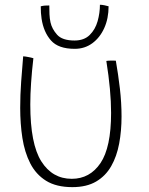

<svg xmlns="http://www.w3.org/2000/svg" viewBox="-20 -767 629 808"><path d="M427.5 -510.5Q430 -511 435.2 -511.5Q440.5 -512 446.5 -512Q452 -512 458.2 -512Q464.5 -512 467.5 -511.5Q477.5 -454.5 484.5 -394.5Q491.5 -334.5 491.5 -276.5Q491.5 -216.5 481.5 -162.8Q471.5 -109 448 -67.8Q424.5 -26.5 384.5 -3Q344.5 20.5 284.5 20.5Q217 20.5 174 -6.2Q131 -33 107.2 -79.8Q83.5 -126.5 74.2 -186.5Q65 -246.5 65 -313Q65 -367 69 -422.5Q73 -478 77.5 -530Q81.5 -530 87.8 -529Q94 -528 99 -527Q104.5 -526 110 -524.8Q115.5 -523.5 120.5 -522Q114 -466.5 110.8 -418Q107.5 -369.5 107.5 -327Q107.5 -161 154 -87.8Q200.5 -14.5 282 -14.5Q358 -14.5 402.8 -80.5Q447.5 -146.5 447.5 -292Q447.5 -385.5 427.5 -510.5ZM437 -740.5Q437 -689.5 418.8 -649Q400.5 -608.5 368.5 -585Q336.5 -561.5 294.5 -561.5Q225.5 -561.5 194.5 -596.8Q163.5 -632 155 -688Q151.5 -710.5 151.5 -740.5Q161.5 -743 169.5 -743.5Q177.5 -744 187.5 -744Q187.5 -725.5 188.2 -707.2Q189 -689 192.5 -673Q198.5 -645.5 220.2 -621Q242 -596.5 293.5 -596.5Q334 -596.5 357.5 -619.8Q381 -643 390.8 -677.8Q400.5 -712.5 400.5 -747Q409 -747 419.5 -744.8Q430 -742.5 437 -740.5Z"/></svg>

Font: Grandstander Thin
Style: Regular
Weight: 100
Designer: Tyler Finck
Foundry: Etcetera Type Co
Version: Version 1.200; ttfautohint (v1.8.3)